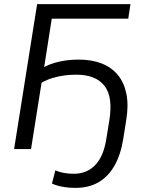

<svg xmlns="http://www.w3.org/2000/svg" viewBox="-20 -725 709 934"><path d="M348.3 188.9Q312.4 188.9 282.5 183.2Q252.6 177.4 232.7 167.9L249.4 103.7Q267 111.7 289.8 116Q312.6 120.3 339.3 120.3Q402.3 120.3 443.1 78Q483.8 35.7 497 -48.1L511.5 -137.2Q530.7 -252.5 488.5 -307.1Q446.4 -361.7 350.6 -361.7Q321.3 -361.7 292.6 -357.9Q263.9 -354.1 236.1 -345.7Q208.4 -337.4 182.2 -322.7L131 0H48.6L160.6 -705H614.6L603.9 -634.1H231.8L194.9 -399.2Q217.5 -410.9 244.5 -419Q271.4 -427 301.3 -431.1Q331.2 -435.1 362.4 -435.1Q426.3 -435.1 474.7 -416.2Q523 -397.2 553.3 -360.3Q583.7 -323.4 594.8 -268.8Q605.9 -214.1 594.4 -143.2L579.8 -51Q567.4 27.4 537 80.7Q506.7 134.1 459.4 161.5Q412.1 188.9 348.3 188.9Z"/></svg>

Font: Nunito Sans 12pt ExtraLight
Style: Italic
Weight: 200
Italic angle: -9°
Designer: Vernon Adams
Foundry: Vernon Adams
Version: Version 3.101;gftools[0.9.27]